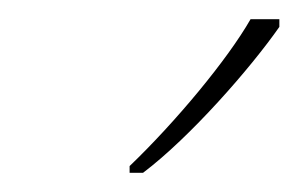

<svg xmlns="http://www.w3.org/2000/svg" viewBox="-20 -786 311 200"><path d="M115 -613V-606H129C178 -643 241 -715 271 -758V-766H241C217 -724 163 -659 115 -613Z"/></svg>

Font: Noto Sans Condensed Thin
Style: Italic
Weight: 100
Width: 3
Italic angle: -12°
Designer: Monotype Design Team
Foundry: Monotype Imaging Inc.
Version: Version 2.013